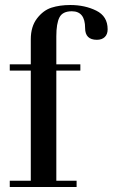

<svg xmlns="http://www.w3.org/2000/svg" viewBox="-20 -747 450 767"><path d="M103 -465H19V-490H103V-590Q103 -641 128 -673.5Q153 -706 186 -716.5Q219 -727 261 -727Q319 -727 364.5 -704.5Q410 -682 410 -630Q410 -610 398.5 -599Q387 -588 367 -588Q320 -588 320 -635Q320 -702 267 -702Q230 -702 217.5 -677.5Q205 -653 205 -602V-490H301V-465H205V-25H286V0H19V-25H103Z"/></svg>

Font: Justus
Style: Roman
Weight: 500
Version: Version 001.001